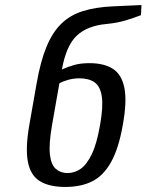

<svg xmlns="http://www.w3.org/2000/svg" viewBox="-20 -730 580 760"><path d="M238 10Q176 10 138.5 -12.5Q101 -35 90.5 -89Q80 -143 96 -235L125 -400Q140 -486 163.5 -543.5Q187 -601 222 -635.5Q257 -670 308 -686Q359 -702 429 -705L540 -710L538 -670Q510 -659 476.5 -649Q443 -639 401 -635Q325 -628 283.5 -588.5Q242 -549 225 -455Q249 -466 274.5 -473Q300 -480 334 -480Q392 -480 427 -457.5Q462 -435 472.5 -381.5Q483 -328 466 -235Q450 -143 420 -89Q390 -35 345.5 -12.5Q301 10 238 10ZM247 -45Q275 -45 299 -61.5Q323 -78 343 -119Q363 -160 376 -235Q389 -308 383 -348Q377 -388 354.5 -404Q332 -420 294 -420Q272 -420 250 -414Q228 -408 215 -400L186 -235Q173 -160 177.5 -119Q182 -78 201 -61.5Q220 -45 247 -45Z"/></svg>

Font: Cuprum
Style: Italic
Weight: 400
Italic angle: -10°
Designer: Jovanny Lemonad
Foundry: Jovanny Lemonad
Version: Version 3.000